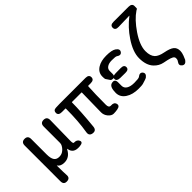

<svg xmlns="http://www.w3.org/2000/svg" viewBox="-44 -1492 2387 2387"><g transform="rotate(-45 1149.5 -298.5)"><path d="M145 197Q87 200 87 139V-490Q87 -550 145 -550Q202 -550 202 -490V-218Q202 -150 223.5 -118Q245 -86 292 -86Q330 -86 357 -104Q390 -126 410 -162Q421 -181 421 -203V-490Q421 -550 479 -550Q537 -549 536 -489L530 -126Q530 -81 545 -82Q598 -85 615 -45Q631 -5 566 1Q448 13 434 -82Q433 -89 431.5 -89Q430 -89 424 -78Q377 10 288 10Q222 10 196 -30Q193 -34 193 -29Q194 97 197 134Q203 195 145 197Z M1217 7Q1184 13 1151 13Q1113 13 1080 -27Q1050 -64 1050 -110Q1050 -140 1051 -170L1056 -452Q1056 -457 1051 -457H887Q882 -457 882 -452Q882 -304 857 -52Q851 9 793 1Q736 -7 746 -66Q774 -230 774 -452Q774 -457 769 -457H709Q650 -457 648 -500Q647 -544 688 -547L698 -548Q729 -550 760 -550H1215Q1275 -550 1275 -504Q1275 -457 1215 -457H1173Q1167 -457 1167 -451Q1159 -324 1159 -134Q1159 -81 1197 -83Q1254 -87 1264 -45Q1275 -3 1217 7Z M1521 -244Q1461 -245 1461 -285Q1461 -325 1521 -326L1611 -327Q1671 -328 1671 -285Q1671 -242 1611 -243ZM1490 -350Q1490 -283 1427 -305Q1421 -307 1414 -317Q1398 -342 1381 -366Q1376 -374 1376 -413Q1376 -486 1442 -527Q1501 -564 1594 -564Q1691 -564 1730 -537Q1779 -503 1754 -467Q1729 -431 1680 -466Q1668 -474 1599 -474Q1551 -474 1520.5 -454Q1490 -434 1490 -398ZM1401 -272Q1464 -289 1464 -224V-164Q1464 -123 1500.5 -100Q1537 -77 1602 -77Q1679 -77 1693 -88Q1740 -126 1768 -91Q1795 -56 1747 -20Q1743 -17 1723 -10Q1694 -1 1665 8Q1648 13 1590 13Q1485 13 1419 -31Q1350 -76 1350 -153Q1350 -258 1401 -272Z M2251 168Q2216 218 2178 191Q2140 163 2170 122Q2173 118 2179.5 107Q2186 96 2186 73.5Q2186 51 2162.5 38Q2139 25 2095 15Q2066 9 2037 3Q1971 -10 1922 -62Q1860 -127 1860 -252Q1860 -363 1952 -500Q2034 -623 2147 -709Q2151 -712 2146 -712L1956 -707Q1896 -705 1896 -751Q1895 -797 1955 -797H2219Q2279 -797 2279 -751Q2279 -705 2276 -705Q2273 -705 2256 -694Q2162 -631 2072 -499Q1978 -360 1978 -258Q1978 -174 2017 -133Q2052 -97 2132 -82Q2216 -66 2252 -38Q2288 -10 2288 47Q2288 76 2273 116Q2255 162 2251 168Z"/></g></svg>

Font: Resource Han Rounded KR Medium
Style: Regular
Weight: 500
Designer: Cyano Hao (round all glyphs); Ryoko NISHIZUKA 西塚涼子 (kana, bopomofo & ideographs); Paul D. Hunt (Latin, Greek & Cyrillic)
Foundry: Cyano Hao
Version: 0.990